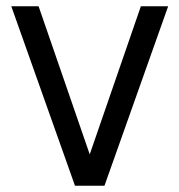

<svg xmlns="http://www.w3.org/2000/svg" viewBox="-20 -592 572 612"><path d="M313 0H219L16 -572H103L266 -100L429 -572H516Z"/></svg>

Font: Sintony
Style: Regular
Weight: 400
Version: Version 001.001